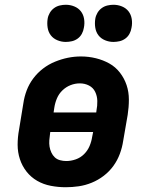

<svg xmlns="http://www.w3.org/2000/svg" viewBox="-20 -778 640 806"><path d="M256 8Q224 8 193 2Q162 -4 136 -19Q110 -34 91.5 -57.5Q73 -81 63.5 -110Q54 -139 54 -170.5Q54 -202 60 -234L78 -344Q82 -372 92 -398.5Q102 -425 119.5 -448.5Q137 -472 160.5 -490Q184 -508 211 -519Q238 -530 265 -535.5Q292 -541 320 -541Q352 -541 382.5 -533.5Q413 -526 439 -511.5Q465 -497 483.5 -473Q502 -449 511.5 -420.5Q521 -392 521 -360Q521 -328 516 -296L497 -186Q493 -159 483 -132Q473 -105 456 -81.5Q439 -58 415.5 -40Q392 -22 365 -11Q338 0 310.5 4Q283 8 256 8ZM384 -306 385 -314Q389 -334 388.5 -354.5Q388 -375 379.5 -392.5Q371 -410 353.5 -419Q336 -428 315 -428Q295 -428 276 -420.5Q257 -413 242 -398.5Q227 -384 219 -365Q211 -346 208 -326L205 -306ZM258 -102Q278 -102 298 -109Q318 -116 333 -131Q348 -146 356 -165Q364 -184 367 -204L371 -224H191L190 -216Q188 -203 187 -189Q186 -175 188 -162.5Q190 -150 195.5 -138Q201 -126 210 -117.5Q219 -109 232 -105.5Q245 -102 258 -102ZM456 -602Q438 -602 421 -609Q404 -616 393.5 -629.5Q383 -643 380 -661.5Q377 -680 380 -699Q382 -712 389 -724Q396 -736 407 -744Q418 -752 431 -755Q444 -758 456 -758Q475 -758 492 -751Q509 -744 519.5 -730.5Q530 -717 533 -698.5Q536 -680 532 -661Q530 -648 523.5 -636Q517 -624 506 -616Q495 -608 482 -605Q469 -602 456 -602ZM256 -602Q238 -602 221 -609Q204 -616 193.5 -629.5Q183 -643 180 -661.5Q177 -680 180 -699Q182 -712 189 -724Q196 -736 207 -744Q218 -752 231 -755Q244 -758 256 -758Q275 -758 292 -751Q309 -744 319.5 -730.5Q330 -717 333 -698.5Q336 -680 332 -661Q330 -648 323.5 -636Q317 -624 306 -616Q295 -608 282 -605Q269 -602 256 -602Z"/></svg>

Font: Iosevka Curly Slab XBdEx
Style: Italic
Weight: 800
Width: 7
Italic angle: -9°
Monospace: yes
Designer: Belleve Invis
Foundry: Belleve Invis
Version: Version 11.1.0; ttfautohint (v1.8.3)